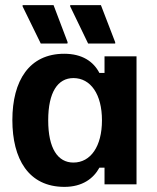

<svg xmlns="http://www.w3.org/2000/svg" viewBox="-20 -720 615 750"><path d="M324.2 -550H430V-555L374.2 -700H254.2V-695ZM139.2 -550H243.3L244.2 -555L189.2 -700H68.3V-695ZM231.7 10C301.7 10 345 -22.5 368.3 -65H388.3V0H513.3V-500H388.3V-435H368.3C345 -480 300.8 -510 230.8 -510C94.2 -510 28.3 -405 28.3 -250.8C28.3 -100 90.8 10 231.7 10ZM266.7 -85C205.8 -85 168.3 -140 168.3 -250C168.3 -360 205.8 -415 266.7 -415C334.2 -415 378.3 -351.7 378.3 -250C378.3 -148.3 334.2 -85 266.7 -85Z"/></svg>

Font: Familjen Grotesk GF
Style: Bold
Weight: 700
Designer: Anders Wikstroem, Jonas Baeckman, Matilda Gysing, Kristian Moeller
Foundry: Familjen STHLM AB
Version: Version 2.000; Beta; Release 4; Build 6